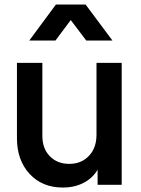

<svg xmlns="http://www.w3.org/2000/svg" viewBox="-20 -820 626 852"><path d="M109.9 -640.1 228 -799.8H359.9L479 -640.1H362.8L293.9 -731L226.1 -640.1ZM258.8 12.2Q167 12.2 111.1 -48.6Q55.2 -109.4 55.2 -207V-541H168V-216.8Q168 -160.6 201.2 -126.7Q234.4 -92.8 287.1 -92.8Q340.8 -92.8 374.5 -128.2Q408.2 -163.6 408.2 -222.2V-541H520V0H413.1V-66.9Q390.6 -28.8 350.3 -8.3Q310.1 12.2 258.8 12.2Z"/></svg>

Font: Plus Jakarta Sans SemiBold
Style: Regular
Weight: 600
Designer: Gumpita Rahayu
Foundry: Tokotype
Version: Version 2.006